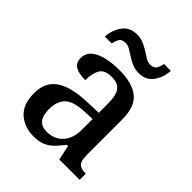

<svg xmlns="http://www.w3.org/2000/svg" viewBox="-210 -863 993 993"><g transform="rotate(45 286.5 -366.0)"><path d="M204 10Q138 10 93.5 -29.5Q49 -69 49 -151Q49 -231 105 -269.5Q161 -308 276 -312L358 -315V-373Q358 -409 352.5 -436Q347 -463 329 -478.5Q311 -494 274 -494Q221 -494 205 -463Q189 -432 189 -385Q141 -385 116 -399.5Q91 -414 91 -449Q91 -484 116 -505.5Q141 -527 183.5 -537Q226 -547 278 -547Q373 -547 420.5 -508Q468 -469 468 -375V-117Q468 -75 482 -60Q496 -45 530 -45H533V0H384L367 -81H358Q337 -54 317 -33.5Q297 -13 271 -1.5Q245 10 204 10ZM236 -55Q292 -55 325 -92Q358 -129 358 -191V-270L299 -267Q222 -264 192 -233.5Q162 -203 162 -146Q162 -55 236 -55ZM358 -606Q331 -606 309 -615.5Q287 -625 268.5 -637.5Q250 -650 233.5 -659.5Q217 -669 201 -669Q173 -669 164 -652.5Q155 -636 152 -616H101Q104 -666 131.5 -704Q159 -742 213 -742Q239 -742 261 -732.5Q283 -723 301.5 -710.5Q320 -698 336.5 -688.5Q353 -679 369 -679Q396 -679 405.5 -695.5Q415 -712 418 -732H468Q465 -682 438 -644Q411 -606 358 -606Z"/></g></svg>

Font: Noto Serif NP Hmong Medium
Style: Regular
Weight: 500
Designer: Dalton Maag Ltd
Foundry: Dalton Maag Ltd
Version: Version 1.001; ttfautohint (v1.8.4.7-5d5b)